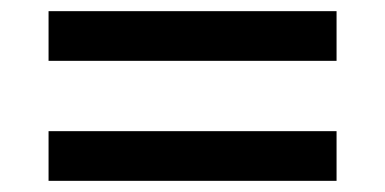

<svg xmlns="http://www.w3.org/2000/svg" viewBox="-20 -479 690 344"><path d="M67 -370V-459H583V-370ZM67 -155V-244H583V-155Z"/></svg>

Font: Azeret Mono Thin
Style: Regular
Weight: 400
Version: Version 1.002